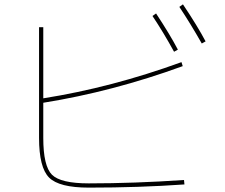

<svg xmlns="http://www.w3.org/2000/svg" viewBox="-20 -856 1040 886"><path d="M683.6 -782.2 700.2 -793.9Q764.6 -696.3 800.8 -627L783.2 -617.2Q733.4 -708 683.6 -782.2ZM807.6 -824.2 824.2 -835.9Q891.6 -735.4 928.7 -665L911.1 -655.3Q858.4 -748 807.6 -824.2ZM389.6 9.8Q252.9 9.8 206.5 -36.6Q160.2 -83 160.2 -219.7V-730.5H179.7V-402.3Q495.1 -452.1 817.4 -569.3L823.2 -550.8Q502 -433.6 179.7 -381.8V-219.7Q179.7 -89.8 219.7 -49.8Q259.8 -9.8 389.6 -9.8Q599.6 -9.8 829.1 -25.4L831.1 -4.9Q622.1 9.8 389.6 9.8Z"/></svg>

Font: Mgen+ 1m thin
Style: Regular
Weight: 100
Designer: [Source Han Sans]
Ryoko NISHIZUKA  (kana & ideographs); Paul D. Hunt (Latin, Greek & Cyrillic); Wenlong ZHANG  (bopomofo
Version: Version 1.059.20150602